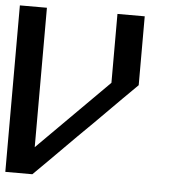

<svg xmlns="http://www.w3.org/2000/svg" viewBox="-49 -716 766 766"><g transform="rotate(5 333.5 -333.5)"><path d="M275 -166.7Q142.5 -33.3 108.3 0H0V-666.7H108.3V-108.3L390.8 -390.8V-666.7H500V-390.8Q465 -356.7 333.3 -224.2Z"/></g></svg>

Font: 0xA000-Squareish-Mono
Style: Squareish-Mono-Bold
Weight: 700
Version: Version 0.1